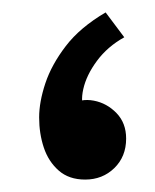

<svg xmlns="http://www.w3.org/2000/svg" viewBox="-20 -282 250 309"><path d="M180 -222Q153 -207 136 -184Q119 -161 114 -138.5Q109 -116 117 -104L93 -113Q110 -124 131 -120Q152 -116 167.5 -100Q183 -84 183 -59Q183 -30 164 -11.5Q145 7 117 7Q91 7 74.5 -7.5Q58 -22 50.5 -44.5Q43 -67 43 -93Q43 -118 53 -148Q63 -178 86 -208Q109 -238 150 -262Z"/></svg>

Font: Reem Kufi Fun Medium
Style: Regular
Weight: 500
Designer: Khaled Hosny
Version: Version 1.005